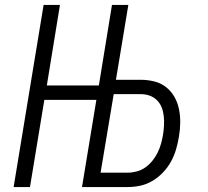

<svg xmlns="http://www.w3.org/2000/svg" viewBox="-20 -755 840 775"><path d="M35 0 156 -735H222L169 -410H379L432 -735H498L448 -433H547Q575 -433 602 -426.5Q629 -420 650 -403.5Q671 -387 684 -364Q697 -341 702.5 -314Q708 -287 707.5 -258.5Q707 -230 702 -202Q698 -177 690.5 -151.5Q683 -126 670 -102.5Q657 -79 638 -59Q619 -39 595.5 -25Q572 -11 546.5 -5.5Q521 0 495 0H311L369 -352H159L101 0ZM495 -58Q513 -58 532 -63Q551 -68 567 -79.5Q583 -91 595.5 -106.5Q608 -122 616.5 -139.5Q625 -157 630 -175Q635 -193 638 -211Q641 -230 642 -249Q643 -268 641 -286.5Q639 -305 632.5 -321.5Q626 -338 613.5 -350.5Q601 -363 584 -369Q567 -375 548 -375H439L386 -58Z"/></svg>

Font: Iosevka Aile Light
Style: Italic
Weight: 300
Italic angle: -9°
Designer: Belleve Invis
Foundry: Belleve Invis
Version: Version 31.1.0; ttfautohint (v1.8.4)